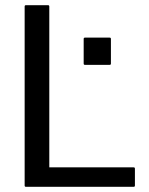

<svg xmlns="http://www.w3.org/2000/svg" viewBox="-20 -720 574 740"><path d="M80 -700H165Q170 -700 170 -695V-75H495Q500 -75 500 -70V-5Q500 0 495 0H80Q75 0 75 -5V-695Q75 -700 80 -700ZM402.5 -470H307.5Q302.5 -470 302.5 -475V-570Q302.5 -575 307.5 -575H402.5Q407.5 -575 407.5 -570V-475Q407.5 -470 402.5 -470Z"/></svg>

Font: MFEK Sans
Style: Regular
Weight: 400
Designer: Owen Earl
Foundry: indestructible type*
Version: Version 0.001; ttfautohint (v1.8.4.7-5d5b)